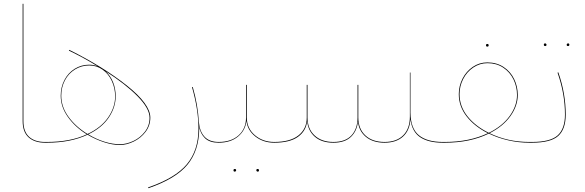

<svg xmlns="http://www.w3.org/2000/svg" viewBox="-20 -750 3073 1009"><path d="M99 -730H103V-114Q103 -58 133 -31Q163 -4 216 -4L218 -2L216 0Q162 0 130.5 -28Q99 -56 99 -114Z M770 -132Q770 -90 745 -57Q720 -24 682.5 -6Q645 12 610 12Q572 12 527 -2.5Q482 -17 440 -42Q351 0 227 0H216L214 -2L216 -4H226Q350 -4 436 -44Q375 -82 337 -135Q299 -188 299 -247Q299 -292 318.5 -329.5Q338 -367 372.5 -388.5Q407 -410 449 -410Q473 -410 494 -401Q419 -447 342 -484L344 -488Q521 -400 645.5 -301.5Q770 -203 770 -132ZM440 -46Q511 -79 548 -132.5Q585 -186 585 -243Q585 -287 567.5 -324.5Q550 -362 519 -384Q488 -406 449 -406Q408 -406 374 -385Q340 -364 321 -327.5Q302 -291 302 -247Q302 -188 340.5 -135.5Q379 -83 440 -46ZM766 -131Q766 -180 703 -244Q640 -308 534 -376Q560 -353 574 -318.5Q588 -284 588 -244Q588 -186 551.5 -132Q515 -78 444 -44Q485 -19 528.5 -5.5Q572 8 610 8Q644 8 680.5 -9Q717 -26 741.5 -58Q766 -90 766 -131Z M1132 -2 1129 0Q1082 0 1057.5 -23.5Q1033 -47 1026 -86L1027 -74Q1026 41 965.5 115Q905 189 760 239L758 235Q901 186 962 113Q1023 40 1023 -74Q1023 -173 989 -292L993 -293Q1020 -199 1025 -110Q1029 -60 1054.5 -32Q1080 -4 1129 -4Z M1423 -2 1421 0Q1363 0 1321.5 -33Q1280 -66 1275 -115Q1270 -65 1231 -32.5Q1192 0 1129 0L1127 -2L1129 -4Q1195 -4 1234 -39Q1273 -74 1273 -133V-304H1277V-133Q1277 -76 1319 -40Q1361 -4 1421 -4ZM1207 145Q1207 138 1214 138Q1221 138 1221 145Q1221 147 1219 149.5Q1217 152 1214 152Q1207 152 1207 145ZM1327 145Q1327 138 1334 138Q1341 138 1341 145Q1341 152 1334 152Q1331 152 1329 149.5Q1327 147 1327 145Z M2309 -2 2307 0Q2231 0 2188 -29Q2145 -58 2137 -123Q2133 -64 2097.5 -32Q2062 0 2001 0Q1939 0 1902 -31.5Q1865 -63 1861 -113Q1857 -63 1825 -31.5Q1793 0 1732 0Q1671 0 1635 -31Q1599 -62 1594 -114Q1589 -62 1546 -31Q1503 0 1421 0L1419 -2L1421 -4Q1505 -4 1548.5 -38.5Q1592 -73 1592 -132V-304H1596V-133Q1596 -73 1633 -38.5Q1670 -4 1732 -4Q1795 -4 1827 -38.5Q1859 -73 1859 -133V-304H1863V-133Q1863 -73 1900 -38.5Q1937 -4 2001 -4Q2064 -4 2099 -39Q2134 -74 2134 -138V-369H2137V-158Q2138 -75 2181 -39.5Q2224 -4 2307 -4Z M2778 -2 2776 0H2761Q2706 0 2651 -12.5Q2596 -25 2549 -48Q2451 0 2318 0H2307L2305 -2L2307 -4H2318Q2447 -4 2544 -50Q2474 -85 2432.5 -138Q2391 -191 2391 -255Q2391 -298 2410.5 -336.5Q2430 -375 2464.5 -398.5Q2499 -422 2541 -422Q2590 -422 2626.5 -398Q2663 -374 2682 -334.5Q2701 -295 2701 -251Q2701 -194 2662.5 -140Q2624 -86 2553 -50Q2648 -4 2761 -4H2776ZM2549 -52Q2620 -87 2658.5 -140.5Q2697 -194 2697 -251Q2697 -294 2678.5 -332.5Q2660 -371 2624.5 -394.5Q2589 -418 2542 -418Q2501 -418 2467 -395Q2433 -372 2414 -334.5Q2395 -297 2395 -255Q2395 -191 2437 -138.5Q2479 -86 2549 -52ZM2534 -512Q2534 -519 2541 -519Q2548 -519 2548 -512Q2548 -505 2541 -505Q2534 -505 2534 -512Z M2949 -148Q2949 -257 2910 -368L2914 -370Q2953 -259 2953 -148Q2953 -71 2913.5 -35.5Q2874 0 2776 0L2774 -2L2776 -4Q2872 -4 2910.5 -38.5Q2949 -73 2949 -148ZM2838 -515Q2838 -522 2845 -522Q2848 -522 2850 -519.5Q2852 -517 2852 -515Q2852 -508 2845 -508Q2838 -508 2838 -515ZM2958 -515Q2958 -517 2960 -519.5Q2962 -522 2965 -522Q2972 -522 2972 -515Q2972 -508 2965 -508Q2958 -508 2958 -515Z"/></svg>

Font: FiraGO Four
Style: Regular
Weight: 100
Designer: bBox Type
Foundry: bBox Type GmbH
Version: Version 1.001